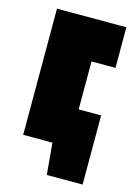

<svg xmlns="http://www.w3.org/2000/svg" viewBox="-100 -555 517 735"><g transform="rotate(15 158.5 -187.5)"><path d="M120 -149V0H149L160 125H302V-149ZM33 -500V0H213V-339H308V-500Z"/></g></svg>

Font: Advent Pro Black
Style: Regular
Weight: 900
Version: Version 3.000